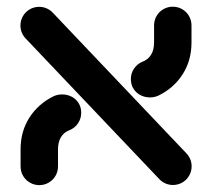

<svg xmlns="http://www.w3.org/2000/svg" viewBox="-20 -544 630 570"><path d="M453.3 -11.9 56.3 -429.6Q48.9 -437.4 44.8 -447.2Q40.7 -457 40.7 -468.1Q40.7 -483.3 48.1 -496.1Q55.6 -508.9 68.3 -516.3Q81.1 -523.7 96.3 -523.7Q107.8 -523.7 118.1 -519.3Q128.5 -514.8 136.3 -506.7L533.3 -88.9Q540.7 -81.1 544.8 -71.3Q548.9 -61.5 548.9 -50.4Q548.9 -35.2 541.5 -22.4Q534.1 -9.6 521.3 -2.2Q508.5 5.2 493.3 5.2Q481.9 5.2 471.5 0.7Q461.1 -3.7 453.3 -11.9ZM41.1 -50V-100.7Q41.1 -153.7 67 -194.4Q93 -235.2 137.4 -257.4Q149.6 -263.7 164.4 -263.7Q179.3 -263.7 192.2 -257.2Q205.2 -250.7 213.1 -238.3Q221.1 -225.9 221.1 -209.3Q221.1 -191.9 211.5 -177.8Q201.9 -163.7 185.9 -157.4Q169.6 -151.1 160.9 -136.7Q152.2 -122.2 152.2 -100.7V-50Q152.2 -34.8 144.8 -22Q137.4 -9.3 124.6 -1.9Q111.9 5.6 96.7 5.6Q81.5 5.6 68.7 -1.9Q55.9 -9.3 48.5 -22Q41.1 -34.8 41.1 -50ZM425.2 -254.8Q410.4 -254.8 397.4 -261.3Q384.4 -267.8 376.5 -280.2Q368.5 -292.6 368.5 -309.3Q368.5 -326.7 378.1 -340.7Q387.8 -354.8 403.7 -361.1Q420 -367.4 428.7 -381.9Q437.4 -396.3 437.4 -417.8V-468.5Q437.4 -483.7 444.8 -496.5Q452.2 -509.3 465 -516.7Q477.8 -524.1 493 -524.1Q508.1 -524.1 520.9 -516.7Q533.7 -509.3 541.1 -496.5Q548.5 -483.7 548.5 -468.5V-417.8Q548.5 -364.8 522.6 -324.1Q496.7 -283.3 452.2 -261.1Q440 -254.8 425.2 -254.8Z"/></svg>

Font: 26F Galaxy Hebrew Black
Style: Regular
Weight: 900
Designer: C₂₉H₂₅N₃O₅
Version: Version 1.000